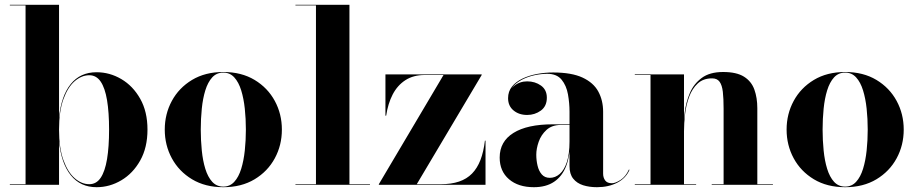

<svg xmlns="http://www.w3.org/2000/svg" viewBox="-20 -770 3821 800"><path d="M382.5 10Q315 10 275 -39.8Q235 -89.5 226 -181V0H21V-2.5H86.5V-747.5H21V-750H226V-279.5Q235 -370.5 274.8 -419.8Q314.5 -469 382.5 -469Q437 -469 485.5 -440.5Q534 -412 564.2 -358.5Q594.5 -305 594.5 -230Q594.5 -155 564.2 -101.2Q534 -47.5 485.5 -18.8Q437 10 382.5 10ZM352 -2.5Q381.5 -2.5 399.5 -29.2Q417.5 -56 426 -107Q434.5 -158 434.5 -230Q434.5 -302 426 -352.8Q417.5 -403.5 399.5 -430Q381.5 -456.5 352 -456.5Q320 -456.5 291.2 -431.8Q262.5 -407 244.2 -356.8Q226 -306.5 226 -230Q226 -153.5 244.2 -103Q262.5 -52.5 291.2 -27.5Q320 -2.5 352 -2.5Z M910.5 10Q835 10 780.2 -23Q725.5 -56 696 -110.5Q666.5 -165 666.5 -230Q666.5 -295 696 -349.5Q725.5 -404 780.2 -437Q835 -470 910.5 -470Q986 -470 1040.8 -437Q1095.5 -404 1125 -349.5Q1154.5 -295 1154.5 -230Q1154.5 -165 1125 -110.5Q1095.5 -56 1040.8 -23Q986 10 910.5 10ZM910.5 7.5Q938 7.5 956.2 -12.5Q974.5 -32.5 985 -66.5Q995.5 -100.5 1000 -143Q1004.5 -185.5 1004.5 -230Q1004.5 -275 1000 -317.2Q995.5 -359.5 985 -393.5Q974.5 -427.5 956.2 -447.5Q938 -467.5 910.5 -467.5Q882.5 -467.5 864.2 -447.5Q846 -427.5 835.5 -393.5Q825 -359.5 820.8 -317.2Q816.5 -275 816.5 -230Q816.5 -185.5 820.8 -143Q825 -100.5 835.5 -66.5Q846 -32.5 864.2 -12.5Q882.5 7.5 910.5 7.5Z M1436 -750V-2.5H1521.5V0H1211V-2.5H1296.5V-747.5H1211V-750Z M1558.5 0V-2.5L1828 -457.5H1749.5Q1702.5 -457.5 1669.2 -436Q1636 -414.5 1616.2 -376.5Q1596.5 -338.5 1589 -288H1586V-460H1987V-457.5L1716.5 -2.5H1816.5Q1860.5 -2.5 1892.8 -13.5Q1925 -24.5 1946.8 -46.8Q1968.5 -69 1981.8 -103.2Q1995 -137.5 2000.5 -184H2003V0Z M2467.5 10Q2435.5 10 2409.5 1.8Q2383.5 -6.5 2368.2 -25.8Q2353 -45 2353 -77.5V-304.5Q2353 -340.5 2346.5 -377Q2340 -413.5 2320 -438Q2300 -462.5 2260 -462.5Q2236 -462.5 2208.2 -456.8Q2180.5 -451 2155.8 -438.5Q2131 -426 2115.5 -407Q2100 -388 2100 -361H2098Q2098 -392.5 2121.8 -411.8Q2145.5 -431 2176.5 -431Q2209.5 -431 2234 -413.5Q2258.5 -396 2258.5 -363Q2258.5 -327.5 2233.5 -309.2Q2208.5 -291 2176.5 -291Q2142.5 -291 2119.8 -309.8Q2097 -328.5 2097 -361Q2097 -389 2113.2 -409.2Q2129.5 -429.5 2156.8 -442.5Q2184 -455.5 2217.5 -461.8Q2251 -468 2285 -468Q2361.5 -468 2407.2 -446.8Q2453 -425.5 2473 -388.5Q2493 -351.5 2493 -304.5V-46.5Q2493 -30 2501.5 -18.2Q2510 -6.5 2529.5 -6.5Q2544 -6.5 2565.5 -20.2Q2587 -34 2600.5 -63.5L2603 -62.5Q2588 -27.5 2551.8 -8.8Q2515.5 10 2467.5 10ZM2204.5 10Q2139.5 10 2100.8 -23.2Q2062 -56.5 2062 -113.5Q2062 -180.5 2119.5 -216.2Q2177 -252 2283.5 -252H2399.5V-249.5H2318Q2280 -249.5 2257.2 -228.8Q2234.5 -208 2224.5 -179.2Q2214.5 -150.5 2214.5 -125.5Q2214.5 -102 2219.8 -79.8Q2225 -57.5 2237.5 -43.2Q2250 -29 2271 -29Q2293.5 -29 2312.2 -45.2Q2331 -61.5 2342 -95Q2353 -128.5 2353 -180.5H2355.5Q2355.5 -121 2339 -78.2Q2322.5 -35.5 2289 -12.8Q2255.5 10 2204.5 10Z M2830 -460V-2.5H2880.5V0H2625V-2.5H2690.5V-457.5H2625V-460ZM3135.5 -319V-2.5H3200.5V0H2945.5V-2.5H2995V-317.5Q2995 -359.5 2991.8 -387.5Q2988.5 -415.5 2978.2 -429.5Q2968 -443.5 2947 -443.5Q2910 -443.5 2887 -422Q2864 -400.5 2851.5 -366.8Q2839 -333 2834.5 -295Q2830 -257 2830 -223L2827.5 -220.5Q2827.5 -257.5 2832.8 -300.5Q2838 -343.5 2854.2 -382Q2870.5 -420.5 2903.8 -445.2Q2937 -470 2993 -470Q3049 -470 3080 -450.5Q3111 -431 3123.2 -396.8Q3135.5 -362.5 3135.5 -319Z M3501.5 10Q3426 10 3371.2 -23Q3316.5 -56 3287 -110.5Q3257.5 -165 3257.5 -230Q3257.5 -295 3287 -349.5Q3316.5 -404 3371.2 -437Q3426 -470 3501.5 -470Q3577 -470 3631.8 -437Q3686.5 -404 3716 -349.5Q3745.5 -295 3745.5 -230Q3745.5 -165 3716 -110.5Q3686.5 -56 3631.8 -23Q3577 10 3501.5 10ZM3501.5 7.5Q3529 7.5 3547.2 -12.5Q3565.5 -32.5 3576 -66.5Q3586.5 -100.5 3591 -143Q3595.5 -185.5 3595.5 -230Q3595.5 -275 3591 -317.2Q3586.5 -359.5 3576 -393.5Q3565.5 -427.5 3547.2 -447.5Q3529 -467.5 3501.5 -467.5Q3473.5 -467.5 3455.2 -447.5Q3437 -427.5 3426.5 -393.5Q3416 -359.5 3411.8 -317.2Q3407.5 -275 3407.5 -230Q3407.5 -185.5 3411.8 -143Q3416 -100.5 3426.5 -66.5Q3437 -32.5 3455.2 -12.5Q3473.5 7.5 3501.5 7.5Z"/></svg>

Font: Bodoni Moda 72pt
Style: Bold
Weight: 700
Designer: Owen Earl
Foundry: indestructible type
Version: Version 2.004